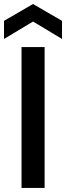

<svg xmlns="http://www.w3.org/2000/svg" viewBox="-31 -927 326 947"><path d="M75.2 0V-694.8H189V0ZM274.9 -824.2V-734.9L131.8 -820.8L-11.2 -734.9V-824.2L131.8 -907.2Z"/></svg>

Font: SVN-Poppins Medium
Style: Regular
Weight: 500
Designer: Ninad Kale (Devanagari), Jonny Pinhorn (Latin)
Foundry: Indian Type Foundry
Version: Version 3.002 2017